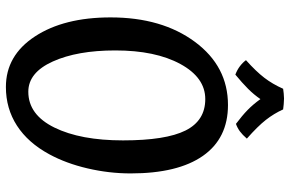

<svg xmlns="http://www.w3.org/2000/svg" viewBox="-186 -777 983 651"><g transform="rotate(90 305.5 -451.5)"><path d="M336 -733Q449 -733 508.5 -648Q568 -563 568 -403Q568 -330 551 -257Q534 -184 503 -127Q464 -55 406 -17.5Q348 20 275 20Q168 20 103.5 -78.5Q39 -177 39 -335Q39 -509 122 -621Q205 -733 336 -733ZM291 -56Q369 -56 412.5 -144.5Q456 -233 456 -377Q456 -522 422.5 -589Q389 -656 316 -656Q243 -656 197 -571.5Q151 -487 151 -351Q151 -222 188.5 -139Q226 -56 291 -56ZM450 -797Q437 -782 425.5 -773.5Q414 -765 400 -760Q372 -781 353 -799.5Q334 -818 316 -843Q301 -821 281 -801Q261 -781 233 -758Q217 -764 204.5 -773.5Q192 -783 184 -794Q222 -828 243.5 -856Q265 -884 281 -920Q288 -921 297 -922Q306 -923 314 -923Q323 -923 333 -922Q343 -921 351 -920Q365 -889 386.5 -861.5Q408 -834 450 -797Z"/></g></svg>

Font: Atma Medium
Style: Regular
Weight: 500
Designer: Gregori Vincens, Jeremie Hornus, Riccardo Olocco, Yoann Minet.
Foundry: black foundry
Version: Version 1.101;PS 1.100;hotconv 1.0.86;makeotf.lib2.5.63406